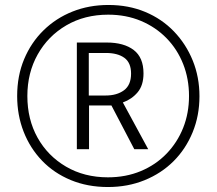

<svg xmlns="http://www.w3.org/2000/svg" viewBox="-20 -743 871 772"><path d="M414 9Q332 9 264.5 -19Q197 -47 149 -97Q101 -147 75 -213.5Q49 -280 49 -357Q49 -438 77 -505Q105 -572 155 -621Q205 -670 271.5 -696.5Q338 -723 416 -723Q497 -723 564 -695Q631 -667 679.5 -616.5Q728 -566 755 -499.5Q782 -433 782 -356Q782 -278 754.5 -211Q727 -144 678 -95Q629 -46 561.5 -18.5Q494 9 414 9ZM414 -30Q486 -30 546 -55Q606 -80 649.5 -125Q693 -170 716.5 -229Q740 -288 740 -357Q740 -426 716.5 -485.5Q693 -545 649.5 -589.5Q606 -634 546.5 -659Q487 -684 415 -684Q320 -684 246.5 -641Q173 -598 131.5 -524Q90 -450 90 -357Q90 -263 131 -189.5Q172 -116 245.5 -73Q319 -30 414 -30ZM289 -143V-572H409Q478 -572 517.5 -542Q557 -512 557 -448Q557 -400 533.5 -372Q510 -344 474 -331L576 -143H520L428 -319H338V-143ZM405 -359Q450 -359 478.5 -380Q507 -401 507 -447Q507 -491 480 -510.5Q453 -530 406 -530H337V-359Z"/></svg>

Font: Noto Sans Sinhala Condensed Light
Style: Regular
Weight: 300
Width: 3
Designer: Jelle Bosma - Monotype Design Team
Foundry: Monotype Imaging Inc.
Version: Version 2.006; ttfautohint (v1.8.4.7-5d5b)